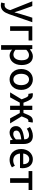

<svg xmlns="http://www.w3.org/2000/svg" viewBox="1942 -2546 834 4759"><g transform="rotate(90 2359.5 -167.0)"><path d="M112 230C228 230 286 151 329 33L531 -550H419L331 -267L288 -112H283C266 -163 249 -218 233 -267L131 -550H13L231 -4L220 34C200 93 165 137 105 137C91 137 75 132 65 129L43 219C62 226 84 230 112 230Z M631 0H746V-458H984V-550H631Z M1100 223H1215V45L1211 -49C1258 -9 1307 13 1356 13C1480 13 1593 -95 1593 -284C1593 -453 1515 -564 1376 -564C1314 -564 1254 -530 1206 -490H1203L1194 -550H1100ZM1334 -82C1300 -82 1258 -95 1215 -132V-401C1261 -446 1302 -468 1345 -468C1437 -468 1474 -397 1474 -282C1474 -153 1414 -82 1334 -82Z M1950 13C2086 13 2209 -92 2209 -275C2209 -458 2086 -564 1950 -564C1814 -564 1691 -458 1691 -275C1691 -92 1814 13 1950 13ZM1950 -81C1864 -81 1810 -158 1810 -275C1810 -391 1864 -469 1950 -469C2037 -469 2091 -391 2091 -275C2091 -158 2037 -81 1950 -81Z M2270 0H2393L2525 -240H2602V0H2705V-240H2783L2914 0H3039L2865 -286L2905 -384C2928 -442 2953 -454 2981 -454C2989 -454 2993 -452 3000 -450L3019 -557C3009 -562 2996 -564 2983 -564C2917 -564 2869 -539 2829 -447L2780 -331H2705V-550H2602V-331H2527L2479 -447C2439 -539 2390 -564 2325 -564C2312 -564 2299 -562 2288 -557L2308 -450C2315 -452 2319 -454 2327 -454C2355 -454 2380 -442 2403 -384L2443 -286Z M3268 13C3334 13 3393 -20 3443 -63H3447L3456 0H3550V-331C3550 -477 3487 -564 3350 -564C3262 -564 3185 -528 3128 -492L3171 -414C3218 -444 3272 -470 3330 -470C3411 -470 3434 -414 3435 -350C3206 -325 3106 -264 3106 -146C3106 -49 3173 13 3268 13ZM3303 -78C3254 -78 3217 -100 3217 -154C3217 -216 3272 -258 3435 -277V-142C3390 -101 3351 -78 3303 -78Z M3942 13C4014 13 4077 -11 4128 -45L4088 -118C4048 -92 4006 -77 3957 -77C3862 -77 3796 -140 3787 -245H4144C4147 -259 4150 -281 4150 -304C4150 -459 4071 -564 3925 -564C3797 -564 3674 -453 3674 -275C3674 -93 3793 13 3942 13ZM3786 -325C3797 -421 3858 -474 3927 -474C4007 -474 4050 -419 4050 -325Z M4398 0H4513V-458H4690V-550H4220V-458H4398Z"/></g></svg>

Font: DAIFUKU Sans JP Medium
Style: Regular
Weight: 500
Designer: Original font ‘Source Han Sans JP’ : Ryoko NISHIZUKA  (kana, bopomofo & ideographs); Paul D. Hunt (Latin, Greek & Cyrill
Foundry: Daifuku
Version: Version 1.000